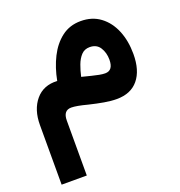

<svg xmlns="http://www.w3.org/2000/svg" viewBox="-134 -542 913 973"><g transform="rotate(-20 322.5 -56.0)"><path d="M406.7 -428.7Q468.3 -428.7 511.7 -396.2Q555.2 -363.8 578.4 -307.9Q601.6 -252 601.6 -180.7Q601.6 -92.3 561.3 -43.5Q521 5.4 444.8 5.4Q414.1 5.4 377.7 -1Q341.3 -7.3 298.8 -17.6Q239.7 -33.2 212.4 -33.2Q168.9 -33.2 168.9 21V317.4H33.2V-3.9Q33.2 -86.9 75.7 -137.5Q118.2 -188 191.9 -184.1Q204.6 -251.5 232.4 -306.9Q260.3 -362.3 303.7 -395.5Q347.2 -428.7 406.7 -428.7ZM404.3 -289.1Q376.5 -289.1 358.9 -270.3Q341.3 -251.5 330.6 -222.4Q319.8 -193.4 313 -162.1Q324.7 -159.2 337.9 -155.8Q351.1 -152.3 363.3 -149.4Q384.8 -144 402.6 -140.6Q420.4 -137.2 434.1 -137.2Q477.5 -137.2 477.5 -195.3Q477.5 -232.9 459.7 -261Q441.9 -289.1 404.3 -289.1Z"/></g></svg>

Font: Estedad-FD Bold
Style: Regular
Weight: 700
Designer: Amin Abedi
Version: Version 7.3